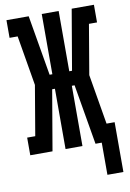

<svg xmlns="http://www.w3.org/2000/svg" viewBox="-98 -795 697 1029"><g transform="rotate(-10 250.0 -280.0)"><path d="M401 175V0H367L311 -328H296V0H204V-328H189L133 0H12V-96H56L102 -367L56 -639H12V-735H133L189 -407H204V-735H296V-407H311L367 -735H488V-639H444L398 -368L444 -96H488V175Z"/></g></svg>

Font: Iosevka Curly Slab
Style: Bold
Weight: 700
Monospace: yes
Designer: Belleve Invis
Foundry: Belleve Invis
Version: Version 22.1.2; ttfautohint (v1.8.4)